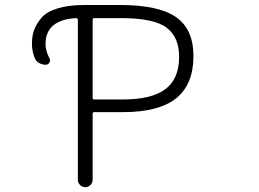

<svg xmlns="http://www.w3.org/2000/svg" viewBox="-20 -774 1040 772"><path d="M359.4 -701.2Q352.5 -701.2 352.5 -693.4V-380.9Q352.5 -374 359.4 -374H472.7Q589.8 -374 645 -415.5Q700.2 -457 700.2 -545.9Q700.2 -625 649.4 -663.1Q598.6 -701.2 465.8 -701.2ZM293 -693.4Q293 -701.2 286.1 -701.2Q163.1 -694.3 163.1 -596.7Q163.1 -569.3 178.7 -540Q183.6 -531.2 178.7 -522.5Q173.8 -513.7 164.1 -513.7Q149.4 -513.7 136.7 -521Q124 -528.3 119.1 -542Q108.4 -569.3 108.4 -597.7Q108.4 -629.9 117.2 -653.8Q126 -677.7 146.5 -702.1Q167 -726.6 211.4 -740.2Q255.9 -753.9 319.3 -753.9H462.9Q618.2 -753.9 688 -705.1Q757.8 -656.2 757.8 -548.8Q757.8 -434.6 688.5 -378.9Q619.1 -323.2 475.6 -323.2H359.4Q352.5 -323.2 352.5 -316.4V-50.8Q352.5 -39.1 343.8 -30.3Q335 -21.5 322.8 -21.5Q310.5 -21.5 301.8 -30.3Q293 -39.1 293 -50.8Z"/></svg>

Font: Rounded-X Mgen+ 1m light
Style: Regular
Weight: 200
Designer: [Source Han Sans]
Ryoko NISHIZUKA  (kana & ideographs); Paul D. Hunt (Latin, Greek & Cyrillic); Wenlong ZHANG  (bopomofo
Version: Version 1.059.20150602